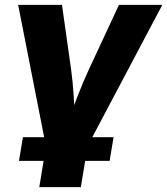

<svg xmlns="http://www.w3.org/2000/svg" viewBox="-20 -561 684 785"><path d="M169.4 44.9 54.2 -541H233.4L270.5 -278.8Q277.8 -225.6 281.2 -170.9Q284.7 -116.2 287.1 -55.7H254.9Q277.3 -116.2 298.3 -170.7Q319.3 -225.1 344.2 -278.8L466.3 -541H643.6L333.5 44.9ZM140.6 204.1 174.8 -3.4H344.7L310.5 204.1ZM57.6 96.7 73.7 0H444.3L428.2 96.7Z"/></svg>

Font: Inter 17pt ExtraBold
Style: Italic
Weight: 800
Italic angle: -9.3988°
Version: Version 4.001;git-66647c0bb